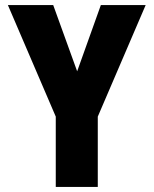

<svg xmlns="http://www.w3.org/2000/svg" viewBox="-20 -734 603 754"><path d="M199 0V-276L11 -714H189L283 -454L376 -714H552L364 -276V0Z"/></svg>

Font: Noto Sans Mono SemiCondensed Black
Style: Regular
Weight: 900
Width: 4
Designer: Monotype Design Team
Foundry: Monotype Imaging Inc.
Version: Version 2.014; ttfautohint (v1.8.4.7-5d5b)